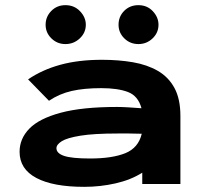

<svg xmlns="http://www.w3.org/2000/svg" viewBox="-20 -714 790 745"><path d="M307 11Q186 11 121 -23.5Q56 -58 56 -125Q56 -176 94 -215Q132 -254 215.5 -276.5Q299 -299 434 -299Q452 -299 477.5 -297.5Q503 -296 529 -294Q516 -342 476.5 -357Q437 -372 373 -372Q306 -372 258 -361Q210 -350 170 -323L89 -406Q143 -443 213.5 -462.5Q284 -482 376 -482Q440 -482 495.5 -472.5Q551 -463 592.5 -439Q634 -415 657 -372.5Q680 -330 680 -264V0H532V-44Q488 -16 428.5 -2.5Q369 11 307 11ZM199 -139Q199 -119 229 -109Q259 -99 330 -99Q415 -99 466 -119.5Q517 -140 530 -195Q506 -196 481 -196Q456 -196 437 -196Q344 -196 292 -187.5Q240 -179 219.5 -166Q199 -153 199 -139ZM234 -543Q202 -543 179.5 -565Q157 -587 157 -618Q157 -649 179 -671.5Q201 -694 234 -694Q268 -694 290.5 -670.5Q313 -647 313 -618Q313 -587 289.5 -565Q266 -543 234 -543ZM517 -543Q485 -543 462.5 -565Q440 -587 440 -618Q440 -650 462 -672Q484 -694 517 -694Q551 -694 573 -670.5Q595 -647 595 -618Q595 -587 572 -565Q549 -543 517 -543Z"/></svg>

Font: Inconsolata ExtraExpanded Black
Style: Regular
Weight: 900
Width: 8
Monospace: yes
Designer: Raph Levien, Cyreal, Brenton Simpson
Foundry: Raph Levien, Cyreal, Google
Version: Version 3.001; ttfautohint (v1.8.2.53-6de2)